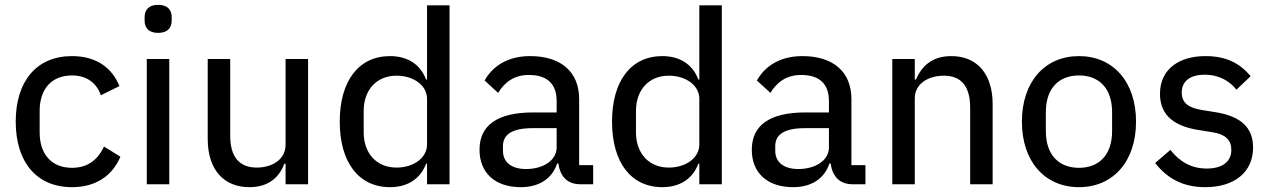

<svg xmlns="http://www.w3.org/2000/svg" viewBox="-20 -762 5253 794"><path d="M278 12C377 12 445 -36 478 -114L410 -156C384 -100 341 -68 278 -68C189 -68 144 -129 144 -214V-304C144 -389 189 -450 278 -450C338 -450 380 -419 397 -368L474 -406C444 -480 380 -530 278 -530C130 -530 45 -425 45 -259C45 -93 130 12 278 12Z M634 -626C673 -626 690 -647 690 -677V-691C690 -721 673 -742 634 -742C595 -742 578 -721 578 -691V-677C578 -647 595 -626 634 -626ZM587 0H680V-518H587Z M1161 0H1254V-518H1161V-164C1161 -99 1101 -69 1042 -69C969 -69 932 -114 932 -201V-518H839V-187C839 -61 905 12 1011 12C1097 12 1137 -35 1156 -85H1161Z M1746 0H1839V-740H1746V-433H1742C1718 -497 1664 -530 1593 -530C1463 -530 1385 -427 1385 -259C1385 -91 1463 12 1593 12C1664 12 1718 -21 1742 -85H1746ZM1620 -69C1537 -69 1484 -128 1484 -215V-303C1484 -390 1537 -449 1620 -449C1690 -449 1746 -409 1746 -354V-164C1746 -109 1690 -69 1620 -69Z M2433 0V-79H2375V-352C2375 -464 2301 -530 2172 -530C2076 -530 2015 -485 1984 -429L2040 -378C2067 -422 2106 -452 2167 -452C2245 -452 2282 -413 2282 -344V-297H2184C2036 -297 1963 -243 1963 -143C1963 -48 2026 12 2134 12C2208 12 2263 -22 2284 -86H2289C2296 -36 2323 0 2380 0ZM2155 -63C2097 -63 2060 -90 2060 -138V-158C2060 -206 2098 -232 2183 -232H2282V-152C2282 -100 2228 -63 2155 -63Z M2872 0H2965V-740H2872V-433H2868C2844 -497 2790 -530 2719 -530C2589 -530 2511 -427 2511 -259C2511 -91 2589 12 2719 12C2790 12 2844 -21 2868 -85H2872ZM2746 -69C2663 -69 2610 -128 2610 -215V-303C2610 -390 2663 -449 2746 -449C2816 -449 2872 -409 2872 -354V-164C2872 -109 2816 -69 2746 -69Z M3559 0V-79H3501V-352C3501 -464 3427 -530 3298 -530C3202 -530 3141 -485 3110 -429L3166 -378C3193 -422 3232 -452 3293 -452C3371 -452 3408 -413 3408 -344V-297H3310C3162 -297 3089 -243 3089 -143C3089 -48 3152 12 3260 12C3334 12 3389 -22 3410 -86H3415C3422 -36 3449 0 3506 0ZM3281 -63C3223 -63 3186 -90 3186 -138V-158C3186 -206 3224 -232 3309 -232H3408V-152C3408 -100 3354 -63 3281 -63Z M3763 0V-355C3763 -418 3822 -449 3883 -449C3956 -449 3992 -404 3992 -317V0H4085V-331C4085 -457 4020 -530 3914 -530C3836 -530 3792 -490 3768 -433H3763V-518H3670V0Z M4442 12C4583 12 4678 -94 4678 -259C4678 -424 4583 -530 4442 -530C4301 -530 4206 -424 4206 -259C4206 -94 4301 12 4442 12ZM4442 -68C4361 -68 4305 -119 4305 -220V-298C4305 -399 4361 -450 4442 -450C4523 -450 4579 -399 4579 -298V-220C4579 -119 4523 -68 4442 -68Z M4964 12C5086 12 5162 -51 5162 -152C5162 -232 5115 -282 5001 -299L4957 -306C4897 -315 4867 -334 4867 -380C4867 -424 4899 -453 4962 -453C5024 -453 5068 -424 5093 -391L5152 -447C5108 -499 5053 -530 4965 -530C4856 -530 4777 -476 4777 -374C4777 -278 4846 -237 4945 -223L4989 -216C5052 -207 5072 -180 5072 -142C5072 -94 5036 -65 4970 -65C4907 -65 4859 -93 4820 -142L4757 -88C4805 -27 4868 12 4964 12Z"/></svg>

Font: IBM Plex Devanagari Text
Style: Regular
Weight: 450
Designer: Mike Abbink, Paul van der Laan, Pieter van Rosmalen, Erin McLaughlin
Foundry: Bold Monday
Version: Version 1.0